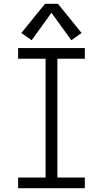

<svg xmlns="http://www.w3.org/2000/svg" viewBox="-20 -987 540 1007"><path d="M75 0V-56H219V-679H75V-735H425V-679H281V-56H425V0ZM146 -776 92 -814 216 -967H284L408 -814L354 -776L250 -920Z"/></svg>

Font: Iosevka SS01 Light
Style: Regular
Weight: 300
Monospace: yes
Designer: Belleve Invis
Foundry: Belleve Invis
Version: 2.3.3; ttfautohint (v1.8.3)